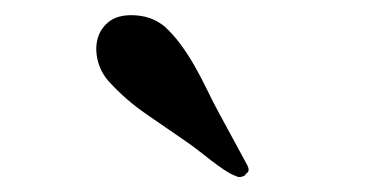

<svg xmlns="http://www.w3.org/2000/svg" viewBox="-20 -880 493 253"><path d="M303 -649Q296 -645 291 -648Q285 -650 276.5 -655.5Q268 -661 259 -668Q250 -675 241 -682Q232 -689 226 -693Q200 -711 173 -729.5Q146 -748 124 -772Q113 -784 109 -799.5Q105 -815 108.5 -828.5Q112 -842 123 -851Q134 -860 153 -860Q179 -860 197 -845Q208 -835 218 -821.5Q228 -808 236.5 -793Q245 -778 252.5 -762.5Q260 -747 267 -734L306 -662Q310 -654 304 -651Z"/></svg>

Font: SoukouMincho
Style: Regular
Weight: 400
Designer: Dr. Ken Lunde (project architect, glyph set definition & overall production); Masataka HATTORI  (production & ideograph 
Foundry: Adobe Systems Incorporated
Version: Version 1.00